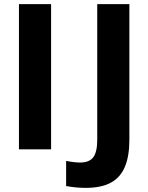

<svg xmlns="http://www.w3.org/2000/svg" viewBox="-20 -725 720 932"><path d="M72 0V-705H228V0ZM395 187Q377 187 352 185Q327 183 301 178V56Q321 60 339 62Q357 64 368 64Q414 64 433 38Q452 12 452 -46V-705H608V-46Q608 32 586.5 84Q565 136 518.5 161.5Q472 187 395 187Z"/></svg>

Font: Mulish ExtraLight ExtraBold
Style: Regular
Weight: 800
Version: Version 3.603